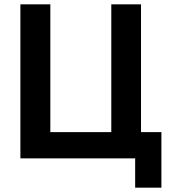

<svg xmlns="http://www.w3.org/2000/svg" viewBox="-20 -730 796 885"><path d="M603 135H724V-121H630V-710H493V-121H212V-710H74V0H603Z"/></svg>

Font: FIGSv2-sans-serif
Style: Bold
Weight: 700
Designer: Matt McInerney, Pablo Impallari, Rodrigo Fuenzalida,Mirko Velimirovic
Foundry: Matt McInerney, Pablo Impallari, Rodrigo Fuenzalida
Version: Version 4.021;hotconv 1.0.109;makeotfexe 2.5.65596